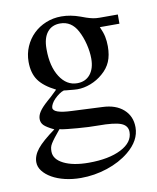

<svg xmlns="http://www.w3.org/2000/svg" viewBox="-78 -521 656 801"><g transform="rotate(-10 250.0 -121.0)"><path d="M387 -388Q398 -364 402 -345Q406 -326 406 -304Q406 -266 394.5 -239Q383 -212 358 -191Q335 -171 306.5 -160Q278 -149 250 -149Q240 -149 212 -152Q210 -152 205 -152.5Q200 -153 193 -154Q183 -151 172.5 -143.5Q162 -136 153 -127Q144 -118 138.5 -108Q133 -98 133 -91Q133 -67 211 -64L340 -58Q396 -56 428.5 -27Q461 2 461 49Q461 105 406 150Q367 182 312.5 200Q258 218 201 218Q165 218 133.5 210.5Q102 203 78.5 189.5Q55 176 41.5 158.5Q28 141 28 121Q28 93 50 65.5Q72 38 126 -1Q95 -16 84 -27Q73 -38 73 -54Q73 -69 83.5 -85Q94 -101 119 -123Q124 -127 136 -138Q148 -149 162 -163Q112 -188 90.5 -218.5Q69 -249 69 -297Q69 -331 82 -361Q95 -391 117.5 -413Q140 -435 170.5 -447.5Q201 -460 236 -460Q275 -460 316 -445L338 -437Q353 -432 365.5 -429.5Q378 -427 393 -427H470V-388ZM147 2Q131 21 121.5 33.5Q112 46 106.5 55Q101 64 99.5 71.5Q98 79 98 88Q98 121 138 141Q178 161 244 161Q329 161 381 134.5Q433 108 433 64Q433 37 405.5 26Q378 15 309 15Q291 15 268 14Q245 13 222 11Q199 9 179 7Q159 5 147 2ZM152 -335Q152 -263 180.5 -218.5Q209 -174 254 -174Q289 -174 309 -198.5Q329 -223 329 -265Q329 -294 321 -326.5Q313 -359 299 -385Q274 -432 226 -432Q191 -432 171.5 -407.5Q152 -383 152 -338Z"/></g></svg>

Font: Klingon pIqaD Mandel
Style: Regular
Weight: 400
Width: 0
Designer: Mike Neff (qa'vaj)
Foundry: Mike Neff and Michael Everson
Version: Version 2.003